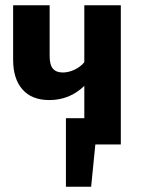

<svg xmlns="http://www.w3.org/2000/svg" viewBox="-20 -550 538 731"><path d="M440 -530V0H343L327 161H231V-100H301V-223Q245 -169 168 -169Q101 -169 65.5 -209.5Q30 -250 30 -322V-530H169V-337Q169 -303 181.5 -288.5Q194 -274 219 -274Q241 -274 263.5 -284.5Q286 -295 301 -313V-530Z"/></svg>

Font: Fira Sans Condensed SemiBold
Style: Regular
Weight: 600
Width: 3
Designer: bBox Type GmbH & Carrois Corporate GbR & Edenspiekermann AG
Foundry: bBox Type GmbH & Carrois Corporate GbR & Edenspiekermann AG
Version: Version 4.301